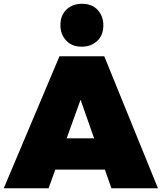

<svg xmlns="http://www.w3.org/2000/svg" viewBox="-30 -1000 859 1020"><path d="M809 0H562L527 -99H264L228 0H-10L286 -701H524ZM470 -265 398 -470 324 -265ZM405 -752Q351 -752 321 -785Q291 -818 291 -866Q291 -920 324 -950Q357 -980 405 -980Q459 -980 489 -947Q519 -914 519 -866Q519 -812 486 -782Q453 -752 405 -752Z"/></svg>

Font: Argentum Novus Black
Style: Regular
Weight: 900
Designer: Julieta Ulanovsky (font) & Cristiano Sobral (main changes)
Foundry: Julieta Ulanovsky (font) & Cristiano Sobral (main changes)
Version: Version 3.00;November 27, 2020;FontCreator 13.0.0.2655 64-bi